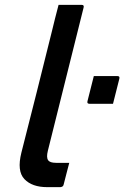

<svg xmlns="http://www.w3.org/2000/svg" viewBox="-20 -770 512 790"><path d="M193 -639Q199 -665 206.5 -694Q214 -723 221 -750H316Q327 -750 324 -739Q287 -592 250.5 -444.5Q214 -297 177 -150Q170 -122 178 -111Q185 -100 211 -100H265Q259 -78 253.5 -56Q248 -34 242 -11Q241 -5 236.5 -2.5Q232 0 228 0H174Q112 0 80.5 -33Q49 -66 68 -142Q100 -266 131 -390.5Q162 -515 193 -639ZM445 -343H348Q337 -343 340 -354L366 -457H463Q474 -457 471 -446Z"/></svg>

Font: Recursive Sn Lnr St Med
Style: Italic
Weight: 500
Italic angle: -15°
Version: Version 1.079;hotconv 1.0.112;makeotfexe 2.5.65598; ttfautoh